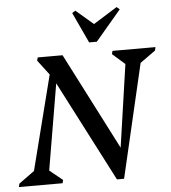

<svg xmlns="http://www.w3.org/2000/svg" viewBox="-95 -979 923 1039"><g transform="rotate(-5 367.0 -459.5)"><path d="M497.9 4.9 190.1 -591.4 188.7 -587.1 123.8 -672.6 128.2 -690H263.2L551.9 -127.1L527.2 -126.2L603.1 -649.2L625.6 -588.9L530.1 -672.6L534.4 -690H768.1L763.8 -671.7L647 -587.9L689 -648.8L536.7 4.9ZM-34.3 0 -29.9 -18.3 86.8 -103 44.8 -41.2 209.6 -690H240.9L131.1 -40.8L108.6 -97.3L207.4 -17.4L203.1 0ZM412.6 -746.7 335.1 -913 353 -924.2 461.3 -831.5H428.8L577.1 -924.2L593.1 -910.6L454.3 -746.7Z"/></g></svg>

Font: Platypi Light
Style: Italic
Weight: 300
Italic angle: -13°
Designer: David Sargent
Foundry: Bolt Cutter Type
Version: Version 1.200